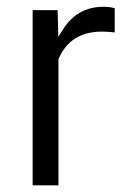

<svg xmlns="http://www.w3.org/2000/svg" viewBox="-20 -558 378 563"><path d="M316.4 -533.7C308.1 -536.6 297.4 -538.1 283.7 -538.1C231.9 -538.1 191.9 -515.6 164.1 -470.7L150.9 -450.2L150.4 -474.6L148.9 -528.3H75.7V-14.6H151.4V-382.3V-383.8L151.9 -385.3C174.3 -438.5 216.8 -465.3 279.3 -465.3C292.5 -465.3 304.7 -464.4 316.4 -462.9Z"/></svg>

Font: Shabnam FD Light
Style: Regular
Weight: 300
Foundry: DejaVu fonts team - Redesigned by Saber Rastikerdar - Based on Vazir font
Version: Version 5.00;October 20, 2019;FontCreator 12.0.0.2547 64-bit